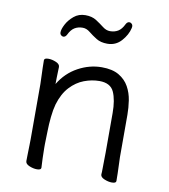

<svg xmlns="http://www.w3.org/2000/svg" viewBox="-81 -772 749 852"><g transform="rotate(10 294.0 -346.0)"><path d="M448 -679Q441 -648 416 -620Q391 -592 353 -592Q323 -592 303 -604.5Q283 -617 267 -630Q251 -643 234 -643Q213 -643 197.5 -633.5Q182 -624 171 -601Q165 -589 155 -589Q150 -589 145 -593.5Q140 -598 140 -606Q140 -620 151.5 -642Q163 -664 184.5 -682Q206 -700 236 -700Q266 -700 286 -687Q306 -674 322 -661.5Q338 -649 355 -649Q376 -649 391.5 -658.5Q407 -668 418 -691Q424 -703 434 -703Q439 -703 444 -698.5Q449 -694 449 -686Q449 -682 448 -679ZM428 -17Q429 -25 429 -44Q429 -63 429.5 -83.5Q430 -104 430 -115V-293Q430 -352 414 -387.5Q398 -423 348 -423Q314 -423 279.5 -410Q245 -397 217 -367Q189 -337 174 -287Q167 -262 163.5 -228.5Q160 -195 159.5 -162Q159 -129 158 -105V-89Q158 -65 159 -42Q160 -19 161 1Q161 11 142 11Q126 11 108 3.5Q90 -4 90 -17Q90 -25 90.5 -46Q91 -67 91.5 -87.5Q92 -108 92 -115V-364Q92 -374 91 -395Q90 -416 89.5 -438Q89 -460 89 -471Q89 -481 108 -481Q124 -481 142 -473.5Q160 -466 160 -453Q160 -453 159.5 -439Q159 -425 158.5 -407Q158 -389 158 -376Q190 -429 241.5 -457Q293 -485 348 -485Q396 -485 425.5 -467.5Q455 -450 470.5 -422Q486 -394 491 -361Q496 -328 496 -297V-105Q496 -99 497 -78Q498 -57 498.5 -34Q499 -11 499 1Q499 11 480 11Q464 11 446 3.5Q428 -4 428 -16Z"/></g></svg>

Font: Moon Stars Kai T
Style: Regular
Weight: 400
Designer: GuiWonder
Version: Version 1.101